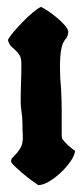

<svg xmlns="http://www.w3.org/2000/svg" viewBox="-20 -542 239 557"><path d="M99 -522Q106 -519 119.5 -510Q133 -501 146 -490Q159 -479 168.5 -468Q178 -457 178 -450Q178 -438 170.5 -429Q163 -420 160 -409Q156 -395 155 -378.5Q154 -362 154 -347Q154 -316 157 -286Q159 -254 159 -221.5Q159 -189 159 -157Q159 -152 159 -148.5Q159 -145 160 -140Q168 -129 177.5 -120.5Q187 -112 198 -104Q196 -90 184 -73Q172 -56 156 -41Q140 -26 122.5 -15.5Q105 -5 91 -5Q86 -8 73 -17.5Q60 -27 46.5 -38.5Q33 -50 22.5 -60Q12 -70 12 -74Q12 -78 14 -82Q29 -97 36 -107.5Q43 -118 45 -128.5Q47 -139 46 -152Q45 -165 45 -187Q45 -202 42.5 -217Q40 -232 40 -247Q40 -275 41 -302Q42 -329 42 -357Q42 -373 37 -381.5Q32 -390 25 -396Q18 -402 12 -408Q6 -414 3 -426Q7 -435 19.5 -449.5Q32 -464 46.5 -479Q61 -494 75.5 -506Q90 -518 99 -522Z"/></svg>

Font: Hand Textur
Style: Regular
Weight: 400
Designer: F. H. Ehmcke um 1935
Foundry: Peter Wiegel
Version: Version 1.000